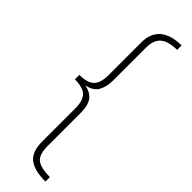

<svg xmlns="http://www.w3.org/2000/svg" viewBox="-346 -849 1041 1041"><g transform="rotate(45 174.0 -329.0)"><path d="M309 193Q223 193 183 161Q143 129 143 54V-201Q143 -262 117 -287Q91 -312 30 -312V-346Q91 -346 117 -371.5Q143 -397 143 -460V-710Q143 -779 186 -815Q229 -851 309 -851V-817Q242 -816 211.5 -790Q181 -764 181 -705V-457Q181 -405 162 -372Q143 -339 97 -330V-328Q142 -318 161.5 -289Q181 -260 181 -204V50Q181 112 208.5 135Q236 158 309 159Z"/></g></svg>

Font: Noto Sans Tamil UI Condensed ExtraLight
Style: Regular
Weight: 200
Width: 3
Designer: Jelle Bosma - Monotype Design Team
Foundry: Monotype Imaging Inc.
Version: Version 2.004; ttfautohint (v1.8.4.7-5d5b)